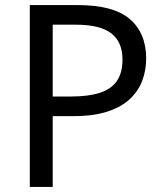

<svg xmlns="http://www.w3.org/2000/svg" viewBox="-20 -734 645 754"><path d="M286 -714Q426 -714 490 -659Q554 -604 554 -504Q554 -460 539.5 -419.5Q525 -379 492 -347Q459 -315 404 -296.5Q349 -278 269 -278H187V0H97V-714ZM278 -637H187V-355H259Q327 -355 372 -369.5Q417 -384 439 -416Q461 -448 461 -500Q461 -569 417 -603Q373 -637 278 -637Z"/></svg>

Font: uhindi85
Style: Book
Weight: 400
Designer: Jelle Bosma - Monotype Design Team
Foundry: Monotype Imaging Inc.
Version: Version 2.003